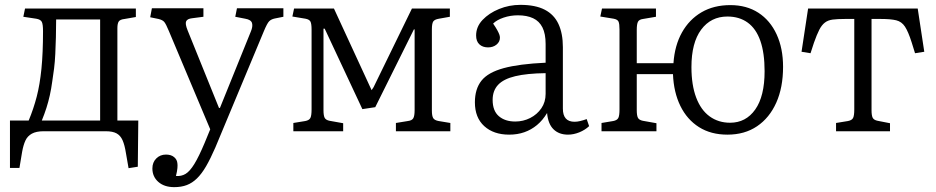

<svg xmlns="http://www.w3.org/2000/svg" viewBox="-20 -540 3851 790"><path d="M509 152 498 89Q493 57 484.5 37.5Q476 18 460 9Q444 0 415 0H160Q129 0 111 10Q93 20 84.5 38.5Q76 57 71 85L60 151H21V-44H98Q118 -92 131 -142Q144 -192 150.5 -257Q157 -322 157 -412Q157 -440 152 -450Q147 -460 129 -463L76 -471L83 -505H539V-470L493 -462Q474 -460 468.5 -451.5Q463 -443 463 -424V-44H549L547 146ZM152 -44H392V-460H211Q211 -422 210 -386.5Q209 -351 207.5 -318.5Q206 -286 202.5 -258Q199 -230 195 -205Q191 -175 185 -148Q179 -121 171 -96Q163 -71 152 -44Z M697 230Q656 230 631.5 208.5Q607 187 607 153Q607 128 623 112Q639 96 663 96Q684 96 696.5 106.5Q709 117 710 133Q711 139 710 151.5Q709 164 704 184Q726 186 743.5 175.5Q761 165 779.5 135Q798 105 822 48L845 -8L675 -412Q663 -441 656 -449.5Q649 -458 632 -462L598 -469L605 -506H817V-471L771 -465Q751 -463 746 -452.5Q741 -442 752 -415L881 -96H885L1012 -410Q1021 -431 1017 -445Q1013 -459 989 -463L948 -471L955 -506H1146V-471L1111 -464Q1096 -461 1087.5 -452.5Q1079 -444 1065 -410L866 67Q846 113 828 144Q810 175 790.5 194Q771 213 748.5 221.5Q726 230 697 230Z M1187 0V-34L1236 -42Q1252 -45 1257 -54.5Q1262 -64 1262 -90V-418Q1262 -442 1257.5 -451Q1253 -460 1237 -463L1183 -472L1190 -505H1354L1509 -169L1517 -181L1675 -505H1831V-471L1786 -463Q1768 -460 1762.5 -451.5Q1757 -443 1757 -419V-85Q1757 -63 1762.5 -54Q1768 -45 1785 -42L1833 -34V0H1609V-34L1658 -42Q1675 -44 1680.5 -53.5Q1686 -63 1686 -87V-419H1683L1524 -99L1471 -91L1316 -422H1311V-87Q1311 -64 1316 -55Q1321 -46 1336 -43L1392 -33V0Z M2075 14Q2011 14 1972.5 -21Q1934 -56 1934 -119Q1934 -174 1961 -208Q1988 -242 2052 -259.5Q2116 -277 2225 -282V-359Q2225 -401 2212 -427Q2199 -453 2173.5 -465Q2148 -477 2111 -477Q2080 -477 2052 -467.5Q2024 -458 2009 -443Q2020 -427 2026 -416Q2032 -405 2034.5 -398Q2037 -391 2037 -385Q2037 -368 2023 -356.5Q2009 -345 1988 -345Q1966 -345 1952.5 -357.5Q1939 -370 1939 -394Q1939 -430 1965.5 -458Q1992 -486 2033.5 -503Q2075 -520 2121 -520Q2183 -520 2221.5 -500Q2260 -480 2278 -441Q2296 -402 2296 -346V-93Q2296 -66 2308 -52.5Q2320 -39 2344 -39Q2355 -39 2367.5 -42Q2380 -45 2394 -50L2404 -21Q2387 -5 2363.5 4.5Q2340 14 2317 14Q2280 14 2257.5 -8Q2235 -30 2231 -75Q2213 -45 2189.5 -25.5Q2166 -6 2137.5 4Q2109 14 2075 14ZM2100 -40Q2133 -40 2161.5 -54.5Q2190 -69 2207.5 -94.5Q2225 -120 2225 -154V-239Q2148 -238 2100 -226.5Q2052 -215 2029.5 -191Q2007 -167 2007 -129Q2007 -84 2032.5 -62Q2058 -40 2100 -40Z M2973 14Q2905 14 2856 -17Q2807 -48 2779.5 -104Q2752 -160 2749 -235H2600V-87Q2600 -64 2605 -55Q2610 -46 2625 -43L2681 -33V0H2455V-34L2503 -42Q2519 -45 2524 -54.5Q2529 -64 2529 -90V-418Q2529 -442 2525 -451Q2521 -460 2505 -463L2450 -472L2457 -505H2679V-471L2626 -462Q2610 -460 2605 -450.5Q2600 -441 2600 -417V-280H2751Q2756 -353 2786 -406.5Q2816 -460 2866.5 -489.5Q2917 -519 2985 -519Q3052 -519 3100.5 -487.5Q3149 -456 3175.5 -398.5Q3202 -341 3202 -265Q3202 -180 3174 -117.5Q3146 -55 3095 -20.5Q3044 14 2973 14ZM2984 -35Q3049 -35 3087.5 -89.5Q3126 -144 3126 -247Q3126 -322 3108.5 -372Q3091 -422 3056.5 -447Q3022 -472 2973 -472Q2905 -472 2865 -418Q2825 -364 2825 -264Q2825 -190 2844.5 -138.5Q2864 -87 2900 -61Q2936 -35 2984 -35Z M3420 0V-34L3469 -42Q3485 -45 3490 -54.5Q3495 -64 3495 -90V-462H3457Q3426 -462 3406.5 -459.5Q3387 -457 3374 -447Q3361 -437 3351 -417.5Q3341 -398 3329 -364L3315 -321L3278 -327L3305 -505H3756L3783 -327L3745 -321L3731 -366Q3717 -410 3703.5 -430.5Q3690 -451 3667.5 -456.5Q3645 -462 3604 -462H3566V-87Q3566 -64 3571 -55Q3576 -46 3591 -43L3642 -33V0Z"/></svg>

Font: Literata 18pt Light
Style: Regular
Weight: 300
Designer: Latin by Veronika Burian and Jose Scaglione. Greek by Irene Vlachou. Cyrillic by Vera Evstafieva.
Foundry: TypeTogether
Version: Version 3.103;gftools[0.9.29]